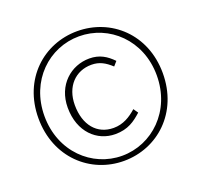

<svg xmlns="http://www.w3.org/2000/svg" viewBox="-126 -861 1067 1017"><g transform="rotate(-20 407.5 -352.5)"><path d="M407 13C597 13 758 -132 758 -354C758 -575 597 -718 407 -718C218 -718 57 -575 57 -354C57 -132 218 13 407 13ZM407 -16C238 -16 91 -153 91 -354C91 -554 238 -689 407 -689C576 -689 724 -554 724 -354C724 -153 576 -16 407 -16ZM412 -136C484 -136 524 -166 564 -202L546 -228C510 -196 469 -170 415 -170C322 -170 262 -241 262 -354C262 -458 327 -525 417 -525C462 -525 493 -507 528 -475L549 -499C514 -535 476 -560 418 -560C315 -560 222 -482 222 -354C222 -216 310 -136 412 -136Z"/></g></svg>

Font: Noto Sans CJK JP Thin
Style: Regular
Weight: 250
Designer: Ryoko NISHIZUKA (kana & ideographs); Paul D. Hunt (Latin, Greek & Cyrillic); Wenlong ZHANG (bopomofo); Sandoll Communica
Foundry: Adobe Systems Incorporated
Version: Version 1.004;PS 1.004;hotconv 1.0.82;makeotf.lib2.5.63406